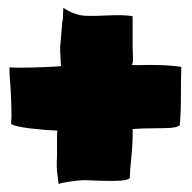

<svg xmlns="http://www.w3.org/2000/svg" viewBox="-20 -564 485 485"><path d="M438 -395Q437 -370 437 -326Q437 -275 434 -247Q425 -242 411 -241Q397 -240 371 -240Q339 -240 315 -238Q316 -207 311 -158Q308 -131 308 -116Q308 -107 262 -107Q237 -107 191 -109Q174 -108 154 -105Q134 -102 128 -99L126 -116Q122 -140 124 -169V-219Q124 -230 125 -234Q96 -235 57.5 -239.5Q19 -244 8 -251L9 -271Q9 -315 5 -365V-364Q4 -373 4 -394Q5 -394 10 -393.5Q15 -393 25 -393Q57 -393 93.5 -394.5Q130 -396 134 -397L132 -435V-446L133 -457L136 -493Q137 -498 137 -507L139 -516V-524L140 -544Q171 -524 200 -524H225L251 -525Q295 -527 315 -523V-447L316 -414Q316 -401 312 -400Q324 -399 334.5 -399.5Q345 -400 354 -400Q409 -400 438 -395Z"/></svg>

Font: Londrina Solid Black
Style: Regular
Weight: 900
Designer: Marcelo Magalhaes
Foundry: Marcelo Magalhães
Version: Version 1.002